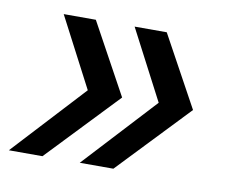

<svg xmlns="http://www.w3.org/2000/svg" viewBox="-59 -522 616 512"><g transform="rotate(10 249.5 -265.5)"><path d="M162 -457 267 -265 85 -74H-6L202 -299L197 -223L75 -457ZM354 -457 459 -265 277 -74H186L394 -299L389 -223L267 -457Z"/></g></svg>

Font: Montserrat Thin Medium
Style: Italic
Weight: 500
Italic angle: -11.3°
Version: Version 9.000